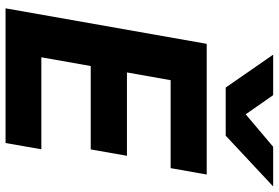

<svg xmlns="http://www.w3.org/2000/svg" viewBox="-176 -828 1004 692"><g transform="rotate(90 326.0 -482.0)"><path d="M138 -725H609L586 -595H269L241 -437.5H541.5L518.5 -307H218L186.5 -129H518L495.5 0H10ZM177 -964.5H323L392 -865.5L509 -964.5H652L469 -793.5H295.5Z"/></g></svg>

Font: JuliaMono ExtraBoldItalic
Style: Regular
Weight: 800
Italic angle: -9°
Monospace: yes
Designer: cormullion
Foundry: corm
Version: Version 0.049; ttfautohint (v1.8.4)